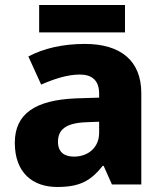

<svg xmlns="http://www.w3.org/2000/svg" viewBox="-20 -786 653 765"><path d="M478 -766H136V-657H478ZM318 -611C230 -611 153 -593 93 -561L144 -449C197 -472 249 -489 298 -489C346 -489 375 -466 375 -413V-397L281 -394C122 -387 39 -334 39 -217C39 -97 111 -41 208 -41C299 -41 342 -66 389 -125H393L426 -51H543V-415C543 -544 461 -611 318 -611ZM324 -299 375 -301V-257C375 -198 331 -162 275 -162C237 -162 211 -179 211 -221C211 -268 240 -296 324 -299Z"/></svg>

Font: Noto Sans Tamil UI ExtraBold
Style: Regular
Weight: 800
Designer: Jelle Bosma - Monotype Design Team
Foundry: Monotype Imaging Inc.
Version: Version 2.004